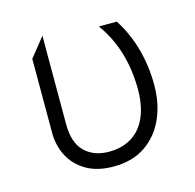

<svg xmlns="http://www.w3.org/2000/svg" viewBox="-82 -584 692 683"><g transform="rotate(-15 264.0 -242.5)"><path d="M256 15Q196 15 155.8 -8.8Q115.5 -32.5 95.2 -71.5Q75 -110.5 75 -157V-430L131 -500V-174Q131 -106 164.5 -73Q198 -40 255 -40Q295 -40.5 324.2 -54.5Q353.5 -68.5 372.5 -93.5Q391.5 -118.5 400.8 -152.8Q410 -187 410 -228Q410 -277.5 401.2 -322Q392.5 -366.5 375.5 -406.2Q358.5 -446 333.5 -480H399.5Q434 -427 452 -362.8Q470 -298.5 470 -228Q470 -160.5 445.8 -105.5Q421.5 -50.5 373.8 -17.8Q326 15 256 15Z"/></g></svg>

Font: Geologica-Sharp
Style: Regular
Weight: 100
Designer: Sindre Bremnes, Frode Helland
Foundry: Monokrom Skriftforlag AS
Version: Version 1.010;gftools[0.9.28]